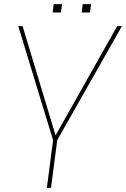

<svg xmlns="http://www.w3.org/2000/svg" viewBox="-20 -906 608 926"><path d="M419 -846ZM274 -846H234L239 -886H279ZM414 -846H374L379 -886H419ZM226 0H206L236 -230L68 -780H89L248 -253L545 -780H568L256 -230Z"/></svg>

Font: Tanohe Sans Thin
Style: Italic
Weight: 100
Designer: Village Type and Design LLC & Cristiano Sobral
Foundry: Cooper Hewitt Smithsonian Design Museum
Version: Version 1.00;September 29, 2021;FontCreator 13.0.0.2655 64-b